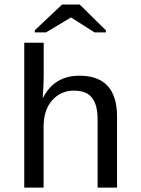

<svg xmlns="http://www.w3.org/2000/svg" viewBox="-20 -853 640 873"><path d="M90.3 -658.7H178.7V-504.9Q178.7 -476.1 174.3 -408.7H175.8Q227.1 -508.8 341.3 -508.8Q512.2 -508.8 512.2 -322.8V0H423.8V-310.1Q423.8 -376.5 398.2 -408.7Q372.6 -440.9 316.4 -440.9Q255.9 -440.9 217 -396.7Q178.2 -352.5 178.2 -276.9V0H90.3ZM461.4 -715.3V-705.6H410.2L303.2 -773.4H302.2L189 -705.6H138.2V-715.3L262.2 -832.5H342.3Z"/></svg>

Font: Liberation Mono
Style: Regular
Weight: 400
Monospace: yes
Designer: Steve Matteson
Foundry: Ascender Corporation
Version: Version 2.1.5